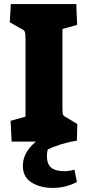

<svg xmlns="http://www.w3.org/2000/svg" viewBox="-20 -694 428 941"><path d="M92 119Q92 53 156 0H37L32 -102L105 -122V-505Q105 -531 101 -539.5Q97 -548 80 -555L28 -585L33 -674H354L358 -572L286 -552V-162Q286 -138 289.5 -131Q293 -124 308 -117L359 -86L357 -5Q319 1 280 13Q241 25 214 39Q210 51 210 71Q210 110 231 127.5Q252 145 295 145Q317 145 345 138L357 198Q302 227 238 227Q178 227 135 200.5Q92 174 92 119Z"/></svg>

Font: Suez One
Style: Regular
Weight: 400
Version: Version 1.000